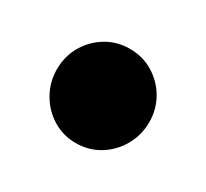

<svg xmlns="http://www.w3.org/2000/svg" viewBox="-66 -321 460 429"><g transform="rotate(30 164.0 -106.5)"><path d="M163.5 15Q130.5 15 103.5 -1.8Q76.5 -18.5 60.8 -46.5Q45 -74.5 45 -107Q45 -140.5 60.8 -167.8Q76.5 -195 103.5 -211.5Q130.5 -228 163.5 -228Q197.5 -228 224.5 -211.5Q251.5 -195 267.2 -167.8Q283 -140.5 283 -107Q283 -74.5 267.2 -46.5Q251.5 -18.5 224.5 -1.8Q197.5 15 163.5 15Z"/></g></svg>

Font: Fraunces 9pt S000 Black
Style: Regular
Weight: 900
Version: Version 1.000; ttfautohint (v1.8.3)